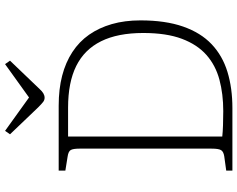

<svg xmlns="http://www.w3.org/2000/svg" viewBox="-112 -848 960 777"><g transform="rotate(-90 368.5 -460.0)"><path d="M66 0V-25L124 -33Q143 -36 149 -46Q155 -56 155 -84V-619Q155 -644 149.5 -654Q144 -664 122 -667L66 -676V-703H329Q396 -703 450 -689Q504 -675 546 -647.5Q588 -620 616 -580Q644 -540 659 -488Q674 -436 674 -372Q674 -271 649 -199.5Q624 -128 577.5 -84Q531 -40 465.5 -20Q400 0 319 0ZM307 -37Q376 -37 434 -52.5Q492 -68 534 -105Q576 -142 599.5 -204.5Q623 -267 623 -361Q623 -464 589.5 -531.5Q556 -599 489.5 -632Q423 -665 321 -665H204V-41Q221 -39 250 -38Q279 -37 307 -37ZM361 -760Q352 -760 344.5 -765.5Q337 -771 322 -786L213 -900L227 -920L362 -823L497 -920L511 -900L396 -780Q387 -770 378.5 -765Q370 -760 361 -760Z"/></g></svg>

Font: Literata 18pt ExtraLight
Style: Regular
Weight: 250
Designer: Latin by Veronika Burian and Jose Scaglione. Greek by Irene Vlachou. Cyrillic by Vera Evstafieva.
Foundry: TypeTogether
Version: Version 3.103;gftools[0.9.29]